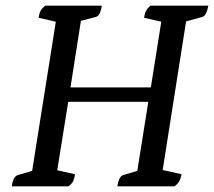

<svg xmlns="http://www.w3.org/2000/svg" viewBox="-20 -661 759 681"><path d="M22 0Q26 -34 43 -40L94 -55L178 -584L117 -598Q119 -613 124 -622.5Q129 -632 141 -641H341Q336 -605 320 -601L267 -587L230 -351H515L552 -584L491 -598Q493 -613 498 -622.5Q503 -632 514 -641H719Q712 -605 698 -601L640 -585L557 -58L624 -43Q621 -28 616 -18.5Q611 -9 599 0H396Q402 -36 417 -40L467 -55L506 -300H222L183 -57L246 -43Q244 -28 239.5 -18.5Q235 -9 223 0Z"/></svg>

Font: Petrona Medium
Style: Italic
Weight: 500
Italic angle: -9°
Designer: Ringo R. Seeber
Foundry: Ringo R. Seeber
Version: Version 2.001; ttfautohint (v1.8.3)